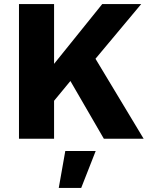

<svg xmlns="http://www.w3.org/2000/svg" viewBox="-20 -680 733 941"><path d="M245 -660H73V0H245V-186L325 -283L489 0H684L448 -392L672 -660H481L245 -367ZM449 60H300L268 241H378Z"/></svg>

Font: Work Sans
Style: Bold
Weight: 700
Designer: Wei Huang
Foundry: Wei Huang
Version: Version 2.012